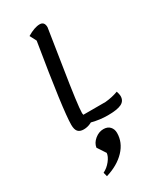

<svg xmlns="http://www.w3.org/2000/svg" viewBox="-266 -815 1071 1276"><g transform="rotate(-30 270.0 -177.0)"><path d="M178 26Q148 26 134 10Q120 -6 120 -42Q120 -151 201 -642L175 -692Q232 -726 272 -726Q308 -726 308 -683Q308 -677 264.5 -403.5Q221 -130 221 -74Q221 -68 223 -60H393Q447 -65 492 -82Q500 -58 500 -44Q500 -7 467.5 9Q435 25 363 25Q302 25 241 9Q210 26 178 26ZM155 372 147 341Q180 325 204.5 294Q229 263 231 237L189 173Q194 139 224.5 114Q255 89 290 89Q322 89 339.5 108Q357 127 357 156Q357 229 302.5 286.5Q248 344 155 372Z"/></g></svg>

Font: Lemonada Light
Style: Regular
Weight: 300
Designer: Mohamed Gaber (Arabic), Eduardo Tunni (Latin)
Foundry: Kief Type Foundry
Version: Version 4.004